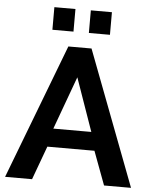

<svg xmlns="http://www.w3.org/2000/svg" viewBox="-60 -958 792 1007"><g transform="rotate(5 336.0 -454.5)"><path d="M276 -710H398L668 0H526L460 -177H212L147 0H5ZM435 -274 337 -553 235 -274ZM185 -790V-909H296V-790ZM377 -790V-909H488V-790Z"/></g></svg>

Font: Oxford Sans
Style: Bold
Weight: 700
Designer: Matt McInerney, Pablo Impallari, Rodrigo Fuenzalida
Foundry: Matt McInerney, Pablo Impallari, Rodrigo Fuenzalida
Version: Version 3.000g; ttfautohint (v1.5) -l 8 -r 28 -G 28 -x 14 -D